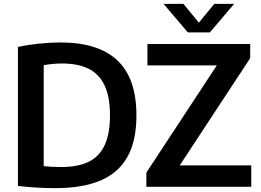

<svg xmlns="http://www.w3.org/2000/svg" viewBox="-20 -968 1352 995"><path d="M73 -4.5V-725Q123 -735.5 181 -741.8Q239 -748 293 -748Q489.5 -748 588.2 -655Q687 -562 687 -370Q687 -238.5 640.5 -155.2Q594 -72 500.8 -32.5Q407.5 7 265.5 7Q170 7 73 -4.5ZM550 -370.5Q550 -465 522.5 -524.2Q495 -583.5 440.2 -611.2Q385.5 -639 301 -639Q258.5 -639 206.5 -630.5V-107Q245 -102.5 298.5 -102.5Q384.5 -102.5 439.8 -129.8Q495 -157 522.5 -216Q550 -275 550 -370.5ZM911.5 -111H1282V0H738.5V-73.5L1103.5 -629H744V-740H1276.5V-666.5ZM1090.5 -948H1193.5L1067.5 -800H953.5L827.5 -948H930.5L1010.5 -850.5Z"/></svg>

Font: Encode Sans SemiBold
Style: Regular
Weight: 600
Designer: Multiple Designers
Foundry: Impallari Type
Version: Version 2.000